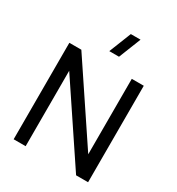

<svg xmlns="http://www.w3.org/2000/svg" viewBox="-223 -1104 1141 1241"><g transform="rotate(30 348.0 -484.0)"><path d="M393 -802.5H320.5L386 -967.5H458.5ZM70 0V-720H159.5L536 -157V-720H625.5V0H536L159.5 -563V0Z"/></g></svg>

Font: Vela Sans Med
Style: Regular
Weight: 500
Designer: Principal design: Mikhail Sharanda - project Manrope.
Design modification: Ravid Balaliev
Foundry: Mikhail Sharanda
Version: Version 1.001